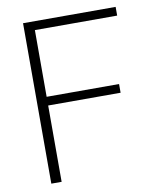

<svg xmlns="http://www.w3.org/2000/svg" viewBox="-80 -763 676 825"><g transform="rotate(-10 258.0 -350.0)"><path d="M77 0V-700H481V-662H122V-371H438V-333H122V0Z"/></g></svg>

Font: DM Sans 17pt ExtraLight
Style: Regular
Weight: 250
Version: Version 4.004;gftools[0.9.30]